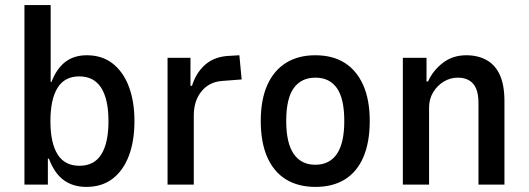

<svg xmlns="http://www.w3.org/2000/svg" viewBox="-20 -725 2077 754"><path d="M319 9Q267 9 230.5 -17.5Q194 -44 172 -102H168V0H76V-705H179V-403H182Q202 -455 236 -481.5Q270 -508 321 -508Q381 -508 422.5 -475.5Q464 -443 486 -385Q508 -327 508 -249Q508 -171 486 -113Q464 -55 422 -23Q380 9 319 9ZM292 -74Q350 -74 378 -119Q406 -164 406 -249Q406 -335 377.5 -380Q349 -425 291 -425Q234 -425 206 -380Q178 -335 178 -249Q178 -164 206 -119Q234 -74 292 -74Z M638 0V-498H728V-388H734Q749 -437 783 -468.5Q817 -500 870 -505L920 -508L929 -413L851 -407Q801 -403 771 -366Q741 -329 741 -271V0Z M1219 9Q1151 9 1103 -20.5Q1055 -50 1029.5 -108Q1004 -166 1004 -250Q1004 -333 1029.5 -390.5Q1055 -448 1103 -478Q1151 -508 1218 -508Q1287 -508 1334 -478Q1381 -448 1406.5 -390.5Q1432 -333 1432 -250Q1432 -166 1407 -108Q1382 -50 1334.5 -20.5Q1287 9 1219 9ZM1218 -78Q1274 -78 1303 -120.5Q1332 -163 1332 -250Q1332 -338 1303 -379Q1274 -420 1219 -420Q1163 -420 1133.5 -379Q1104 -338 1104 -250Q1104 -163 1133.5 -120.5Q1163 -78 1218 -78Z M1562 0V-498H1655V-405H1661Q1680 -448 1719 -478Q1758 -508 1811 -508Q1857 -508 1891 -489Q1925 -470 1943 -430.5Q1961 -391 1961 -327V0H1859V-320Q1859 -355 1850 -376.5Q1841 -398 1823 -409Q1805 -420 1778 -420Q1748 -420 1722.5 -404.5Q1697 -389 1681 -362.5Q1665 -336 1665 -303V0Z"/></svg>

Font: Nunito Sans 7pt Condensed SemiBold
Style: Regular
Weight: 600
Width: 3
Designer: Vernon Adams
Foundry: Vernon Adams
Version: Version 3.101;gftools[0.9.27]